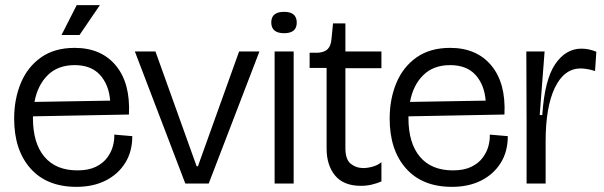

<svg xmlns="http://www.w3.org/2000/svg" viewBox="-20 -713 2348 746"><path d="M277 13Q162 13 98.5 -58.5Q35 -130 35 -252Q35 -328 61 -390.5Q87 -453 139.5 -490Q192 -527 270 -527Q373 -527 430 -458.5Q487 -390 481 -268L108 -261Q108 -258 108 -254Q108 -157 152.5 -104Q197 -51 281 -51Q324 -51 352.5 -65Q381 -79 397 -101Q413 -123 419 -146.5Q425 -170 424 -190L494 -184Q494 -124 466.5 -80Q439 -36 390.5 -11.5Q342 13 277 13ZM270 -460Q205 -460 165.5 -421Q126 -382 114 -317L408 -322Q403 -384 368.5 -422Q334 -460 270 -460ZM289 -577H219L278 -693H368Z M700 0 504 -513H584L744 -67H749L909 -513H988L791 0Z M1047 0V-513H1121V0ZM1084 -584Q1034 -584 1034 -626Q1034 -667 1084 -667Q1133 -667 1133 -625Q1133 -584 1084 -584Z M1382 9Q1315 9 1282 -31Q1249 -71 1249 -136V-449H1183V-508H1215Q1242 -510 1254 -523Q1266 -536 1268 -562L1274 -622H1322V-513H1462V-448H1322V-138Q1322 -93 1343 -76.5Q1364 -60 1391 -60Q1408 -60 1428 -65.5Q1448 -71 1462 -83V-8Q1443 0 1423.5 4.5Q1404 9 1382 9Z M1736 13Q1621 13 1557.5 -58.5Q1494 -130 1494 -252Q1494 -328 1520 -390.5Q1546 -453 1598.5 -490Q1651 -527 1729 -527Q1832 -527 1889 -458.5Q1946 -390 1940 -268L1567 -261Q1567 -258 1567 -254Q1567 -157 1611.5 -104Q1656 -51 1740 -51Q1783 -51 1811.5 -65Q1840 -79 1856 -101Q1872 -123 1878 -146.5Q1884 -170 1883 -190L1953 -184Q1953 -124 1925.5 -80Q1898 -36 1849.5 -11.5Q1801 13 1736 13ZM1729 -460Q1664 -460 1624.5 -421Q1585 -382 1573 -317L1867 -322Q1862 -384 1827.5 -422Q1793 -460 1729 -460Z M2026 0V-235L2025 -513H2096L2077 -266H2087Q2096 -403 2137 -463.5Q2178 -524 2239 -524Q2268 -524 2297 -512L2292 -437Q2277 -442 2262.5 -444.5Q2248 -447 2236 -447Q2172 -447 2136 -372.5Q2100 -298 2100 -163V0Z"/></svg>

Font: Bricolage Grotesque 48pt Light
Style: Regular
Weight: 300
Designer: Mathieu Triay
Foundry: Atelier Triay
Version: Version 1.000; ttfautohint (v1.8.4.7-5d5b);gftools[0.9.32]